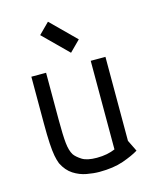

<svg xmlns="http://www.w3.org/2000/svg" viewBox="-103 -725 648 806"><g transform="rotate(-15 221.0 -322.5)"><path d="M402 -36Q376 -20 333 -5Q290 10 229 10Q204 10 174 4.5Q144 -1 117.5 -18Q91 -35 74 -69Q68 -84 64 -105Q60 -126 58 -160Q56 -194 56 -247V-450H120V-245Q120 -179 123.5 -144.5Q127 -110 139 -91Q148 -78 169.5 -64Q191 -50 234 -50Q258 -50 278 -54Q298 -58 314 -65V-450H378V-85ZM183 -655 289 -550 243 -504 137 -609Z"/></g></svg>

Font: Aubrey
Style: Regular
Weight: 400
Designer: Gayaneh Bagdasaryan
Foundry: Cyreal.org
Version: Version 1.102; ttfautohint (v1.8.3)